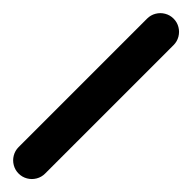

<svg xmlns="http://www.w3.org/2000/svg" viewBox="-413 -1098 1025 1025"><g transform="rotate(45 100.0 -585.0)"><path d="M0 -100H200V-1070H0ZM100 -200Q73 -200 50 -186.5Q27 -173 13.5 -150Q0 -127 0 -100Q0 -73 13.5 -50Q27 -27 50 -13.5Q73 0 100 0Q127 0 150 -13.5Q173 -27 186.5 -50Q200 -73 200 -100Q200 -127 186.5 -150Q173 -173 150 -186.5Q127 -200 100 -200ZM100 -1170Q73 -1170 50 -1156.5Q27 -1143 13.5 -1120Q0 -1097 0 -1070Q0 -1043 13.5 -1020Q27 -997 50 -983.5Q73 -970 100 -970Q127 -970 150 -983.5Q173 -997 186.5 -1020Q200 -1043 200 -1070Q200 -1097 186.5 -1120Q173 -1143 150 -1156.5Q127 -1170 100 -1170Z"/></g></svg>

Font: Wavefont ExtraBold
Style: Regular
Weight: 800
Monospace: yes
Version: Version 3.005;gftools[0.9.33]